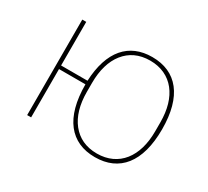

<svg xmlns="http://www.w3.org/2000/svg" viewBox="-111 -693 955 881"><g transform="rotate(30 367.0 -253.0)"><path d="M470 12C341 12 266 -79 266 -256H126V0H105V-506H126V-275H266C273 -435 347 -518 470 -518C599 -518 674 -428 674 -253C674 -78 599 12 470 12ZM470 -7C527 -7 573 -29 604 -68C635 -107 651 -162 651 -229V-277C651 -344 635 -399 604 -438C573 -477 527 -499 470 -499C411 -499 367 -477 336 -438C305 -399 289 -344 289 -277V-229C289 -162 305 -107 336 -68C367 -29 411 -7 470 -7Z"/></g></svg>

Font: Plexus Sans Thin
Style: Regular
Weight: 250
Version: Version 2.001;PS 002.001;hotconv 1.0.70;makeotf.lib2.5.58329